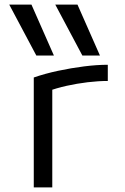

<svg xmlns="http://www.w3.org/2000/svg" viewBox="-20 -810 540 830"><path d="M137 -570 20 -790H116L213 -570ZM336 -570 219 -790H315L412 -570ZM126 -475Q175 -492 231.5 -504Q288 -516 343.5 -523Q399 -530 446 -530V-460Q405 -460 359 -454.5Q313 -449 268 -439Q223 -429 186 -415L206 -453V0H126Z"/></svg>

Font: M PLUS Code Latin
Style: Regular
Weight: 400
Designer: Coji Morishita
Foundry: UNDERFOREST DESIGN
Version: Version 1.002; ttfautohint (v1.8.3)